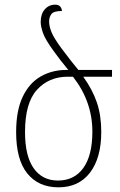

<svg xmlns="http://www.w3.org/2000/svg" viewBox="-20 -791 513 821"><path d="M230 10Q145 10 97 -49Q49 -108 49 -226Q49 -318 77 -377Q105 -436 154 -464Q203 -492 264 -492H272Q253 -515 237.5 -535Q222 -555 210 -572Q174 -621 164 -649.5Q154 -678 154 -697Q154 -731 171.5 -751Q189 -771 216 -771Q242 -771 245 -744Q210 -744 200 -731Q190 -718 190 -699Q190 -679 200 -654Q210 -629 243 -584Q267 -552 283.5 -531Q300 -510 315 -492H459V-463H336Q376 -407 394.5 -352Q413 -297 413 -227Q413 -116 365 -53Q317 10 230 10ZM228 -19Q298 -19 336.5 -73Q375 -127 375 -228Q375 -357 292 -463H270Q189 -463 138 -407Q87 -351 87 -226Q87 -124 124 -71.5Q161 -19 228 -19Z"/></svg>

Font: Noto Serif Armenian SemiCondensed ExtraLight
Style: Regular
Weight: 200
Width: 4
Designer: Monotype Design Team
Foundry: Monotype Imaging Inc.
Version: Version 2.008; ttfautohint (v1.8.4.7-5d5b)